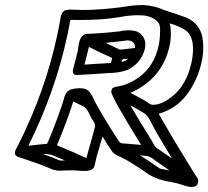

<svg xmlns="http://www.w3.org/2000/svg" viewBox="-20 -720 832 767"><path d="M317.4 -461.9Q370.1 -464.8 423.3 -468.8L428.2 -486.8Q428.2 -489.7 402.8 -500Q387.2 -506.3 335.4 -532.7Q326.7 -497.1 317.4 -461.9ZM465.3 -473.1Q477.5 -475.1 488.8 -482.4L491.7 -485.4Q488.8 -484.9 485.4 -484.9H482.4Q467.3 -484.9 465.8 -477.1ZM459 -521.5Q488.8 -524.4 519 -528.3V-532.2Q519 -545.9 510.3 -552.2Q502 -558.6 489.3 -558.6L484.4 -558.1Q442.9 -552.7 401.9 -548.8ZM288.1 -420.4H286.6Q271 -420.4 271 -436Q271 -439.9 272 -445.3L273.4 -449.2Q286.6 -498 290.5 -516.1Q291.5 -521.5 292.5 -529.1Q293.5 -536.6 294.9 -544.9Q295.9 -548.8 298.1 -557.4Q300.3 -565.9 307.1 -574.2Q314 -582.5 324.2 -584.5Q332 -585.4 342.3 -585.4Q349.6 -585.4 354 -585.9Q411.1 -588.9 456.5 -594.7Q475.1 -599.1 492.2 -599.1Q511.7 -599.1 529.3 -593.3Q560.5 -576.2 560.5 -542Q560.5 -532.7 558.1 -522.5Q543 -466.8 488.8 -440.4Q456.5 -428.7 414.6 -428.2Q346.7 -423.3 288.1 -420.4ZM667 -86.9Q597.7 -201.2 586.9 -224.6Q571.3 -258.3 556.2 -267.6Q529.3 -284.2 500.5 -299.3Q542 -229 587.9 -155.3Q596.2 -136.7 606 -128.9Q636.7 -108.4 667 -86.9ZM657.2 -38.6Q630.9 -58.1 599.6 -79.1Q584 -92.8 569.3 -96.2L539.1 -99.6Q573.2 -78.6 619.1 -46.4Q638.7 -43 657.2 -38.6ZM93.3 -137.7Q126.5 -142.1 168 -145.5Q189.5 -192.4 215.8 -266.6Q233.4 -314.5 235.8 -327.1Q239.3 -342.3 249 -354Q264.6 -367.7 299.3 -367.7Q326.7 -367.7 338.9 -351.1Q349.1 -337.4 356 -321.3Q359.4 -313 363.8 -305.7Q399.9 -239.7 453.1 -158.7Q458.5 -148.4 467.8 -147.5Q509.8 -144.5 543.9 -141.1Q424.3 -333.5 424.3 -354.5V-355.5Q424.8 -357.4 427.2 -364.3Q429.7 -371.1 447.3 -374Q490.7 -380.4 531.2 -408.7Q595.7 -452.6 614.3 -540Q619.6 -564.5 619.6 -605.5Q619.6 -646.5 557.1 -658.2Q544.4 -659.2 532.2 -659.2Q496.6 -659.2 459 -651.9Q392.6 -640.1 295.9 -640.1L261.2 -640.6Q255.9 -610.8 249.5 -581.1Q201.7 -355.5 93.3 -137.7ZM325.2 -88.4 330.6 -108.9Q346.2 -162.1 359.4 -213.4Q359.9 -215.3 359.9 -217.3Q359.9 -227.1 350.6 -239.7Q345.2 -247.1 338.9 -260.3Q327.6 -287.1 313.5 -294.9L272.9 -314.5Q246.1 -232.4 212.4 -151.4Q208 -143.1 208 -141.6V-141.1Q208 -139.6 214.4 -136.7Q282.2 -108.9 325.2 -88.4ZM220.2 -78.6Q229.5 -79.1 239.3 -79.1Q219.7 -87.4 199 -96.2Q178.2 -105 160.6 -105L152.8 -104.5Q184.1 -93.3 220.2 -78.6ZM592.3 -301.3Q609.9 -301.3 629.9 -310.5Q720.7 -355.5 745.1 -471.2Q751 -497.6 751 -523.9Q751 -536.1 749.5 -548.3Q743.2 -584.5 719.5 -600.1Q695.8 -615.7 662.6 -625L657.7 -627L660.6 -614.7Q662.6 -599.6 662.6 -585Q662.6 -561.5 657.7 -538.6Q629.9 -406.2 501 -349.1Q559.6 -318.4 570.3 -310.5Q580.1 -301.3 592.3 -301.3ZM746.1 26.9Q731.9 26.9 707 18.1Q690.4 12.2 661.6 6.8Q614.3 0 576.7 -21.5Q501 -74.7 462.9 -92.3Q432.1 -105 426.3 -118.2Q413.1 -134.8 389.6 -174.8L377.4 -132.8Q365.2 -95.2 357.9 -58.6Q353 -37.1 319.3 -37.1Q302.2 -37.1 289.1 -38.6Q279.8 -39.6 273.9 -39.6Q245.6 -39.6 216.8 -38.1Q194.8 -39.1 176.3 -48.8Q142.1 -63.5 73.2 -86.4Q57.1 -90.8 50.8 -93.8Q39.6 -98.6 39.6 -108.4Q39.6 -110.8 40 -113.8Q41.5 -121.6 48.8 -133.8L53.2 -141.6Q161.6 -357.4 209 -581.5Q216.8 -617.2 222.7 -652.8Q227.5 -675.3 242.2 -679.2Q252 -681.6 263.2 -681.6Q273.9 -681.6 285.9 -680.9Q297.9 -680.2 310.1 -680.2Q384.8 -680.2 475.1 -692.9Q513.2 -699.7 550.3 -699.7H555.2Q600.6 -696.3 633.3 -680.7Q706.5 -656.7 726.6 -648.9Q777.3 -625 788.1 -573.2Q792 -552.2 792 -530.3Q792 -503.4 786.1 -475.6Q770.5 -400.9 726.1 -341.8Q683.6 -285.2 613.8 -265.6Q668.9 -168.5 729.5 -70.8Q751.5 -34.2 760.3 -21Q765.1 -15.1 769 -7.8Q771.5 -2.9 771.5 3.4Q771.5 6.3 771 9.8Q767.1 26.9 746.1 26.9Z"/></svg>

Font: Third Street
Style: Regular
Weight: 400
Designer: GGBotNet
Foundry: GGBotNet
Version: 0.90